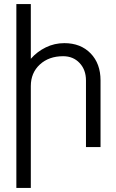

<svg xmlns="http://www.w3.org/2000/svg" viewBox="-20 -720 567 940"><path d="M130.9 -700.2V-432.1Q161.6 -467.3 204.1 -488Q246.6 -508.8 294.9 -508.8Q375 -508.8 423.6 -458.7Q472.2 -408.7 472.2 -326.2V0H400.9V-326.2Q400.9 -378.4 369.6 -411.6Q338.4 -444.8 289.1 -444.8Q219.2 -444.8 175 -404.1Q130.9 -363.3 130.9 -298.8V200.2H60.1V-700.2Z"/></svg>

Font: LT Superior
Style: Regular
Weight: 400
Designer: Daniel Lyons
Foundry: LyonsType
Version: Version 1.000